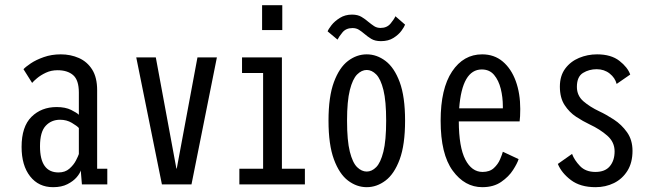

<svg xmlns="http://www.w3.org/2000/svg" viewBox="-20 -726 2590 756"><path d="M189 11Q132 11 98.5 -31.8Q65 -74.5 65 -147.5Q65 -227.5 104 -266Q143 -304.5 203 -304.5Q237.5 -304.5 260.5 -293Q283.5 -281.5 290.5 -274V-361.5Q290.5 -410.5 268.2 -430Q246 -449.5 206.5 -449.5Q181.5 -449.5 160.8 -439.8Q140 -430 125.8 -418Q111.5 -406 106.5 -399.5L72.5 -453.5Q80.5 -462.5 101.2 -476.5Q122 -490.5 152.5 -501.2Q183 -512 219.5 -512Q258 -512 290.8 -497.5Q323.5 -483 343 -452Q362.5 -421 362.5 -371V-61.5H402.5V0H302.5L298 -55Q295 -43.5 281.8 -28Q268.5 -12.5 245.5 -0.8Q222.5 11 189 11ZM210.5 -47Q236.5 -47 253.2 -61.8Q270 -76.5 279 -94Q288 -111.5 290.5 -119.5V-222Q283.5 -230 263 -242.2Q242.5 -254.5 216.5 -254.5Q182 -254.5 159.8 -230.5Q137.5 -206.5 137.5 -150Q137.5 -47 210.5 -47Z M617.5 0 516.5 -500H593.5L674.5 -62.5H676L757.5 -500H834L734 0Z M1012 -705.5H1091.5V-607.5H1012ZM922.5 0V-61.5H1016V-438.5H933V-500H1090V-61.5H1180.5V0Z M1424 11Q1384.5 11 1350.2 -15Q1316 -41 1294.8 -98.5Q1273.5 -156 1273.5 -251Q1273.5 -345.5 1294.8 -402.8Q1316 -460 1350.2 -486Q1384.5 -512 1424 -512Q1463.5 -512 1498 -486Q1532.5 -460 1553.8 -402.8Q1575 -345.5 1575 -251Q1575 -156 1553.8 -98.5Q1532.5 -41 1498 -15Q1463.5 11 1424 11ZM1424 -50.5Q1444 -50.5 1461.2 -67.8Q1478.5 -85 1489.5 -128.5Q1500.5 -172 1500.5 -251Q1500.5 -328 1489.8 -371.5Q1479 -415 1461.5 -432.8Q1444 -450.5 1424 -450.5Q1404 -450.5 1386.2 -432.8Q1368.5 -415 1357.5 -371.5Q1346.5 -328 1346.5 -251Q1346.5 -172 1357.5 -128.5Q1368.5 -85 1386.2 -67.8Q1404 -50.5 1424 -50.5ZM1480 -564Q1456.5 -564 1441.5 -573.2Q1426.5 -582.5 1414.5 -593Q1404 -602 1393.2 -608.8Q1382.5 -615.5 1368 -615.5Q1342.5 -615.5 1328.5 -598.5Q1314.5 -581.5 1309 -570L1270 -602.5Q1273 -611 1285.2 -626.8Q1297.5 -642.5 1318.2 -655.5Q1339 -668.5 1366 -668.5Q1389 -668.5 1404 -659.2Q1419 -650 1431 -639.5Q1442 -630.5 1453 -623.2Q1464 -616 1478.5 -616Q1503.5 -616 1517.8 -633.2Q1532 -650.5 1537 -662L1575 -629Q1572 -620.5 1560.8 -605Q1549.5 -589.5 1529.5 -576.8Q1509.5 -564 1480 -564Z M1879 11Q1810 11 1762.5 -54Q1715 -119 1715 -250.5Q1715 -377 1760 -444.5Q1805 -512 1878.5 -512Q1926 -512 1959.5 -483.8Q1993 -455.5 2010.8 -406.8Q2028.5 -358 2028.5 -297Q2028.5 -280.5 2027.8 -268.5Q2027 -256.5 2026 -248H1786.5Q1787 -146.5 1812.2 -97.8Q1837.5 -49 1880 -49Q1908 -49 1924.5 -64.2Q1941 -79.5 1949 -98.5Q1957 -117.5 1960 -128.5L2022 -99.5Q2017 -83 2000.2 -56.8Q1983.5 -30.5 1953.5 -9.8Q1923.5 11 1879 11ZM1877 -452.5Q1799.5 -452.5 1788 -299.5H1960V-307Q1960 -343 1951.8 -376.2Q1943.5 -409.5 1925.5 -431Q1907.5 -452.5 1877 -452.5Z M2325 11Q2265 11 2228 -17Q2191 -45 2176.5 -80.5L2232.5 -120Q2241.5 -95.5 2263.8 -72.2Q2286 -49 2324.5 -49Q2362.5 -49 2381.2 -71.5Q2400 -94 2400 -130Q2400 -166.5 2371.2 -191.8Q2342.5 -217 2302 -236Q2275.5 -248.5 2248.5 -266.2Q2221.5 -284 2203 -312.5Q2184.5 -341 2184.5 -385Q2184.5 -427.5 2205.5 -455.8Q2226.5 -484 2260 -498Q2293.5 -512 2331 -512Q2386 -512 2418.8 -486.5Q2451.5 -461 2461.5 -432.5L2408 -395.5Q2402 -419.5 2380.5 -436.5Q2359 -453.5 2329.5 -453.5Q2299.5 -453.5 2275.5 -438.8Q2251.5 -424 2251.5 -384Q2251.5 -349.5 2277.2 -327.2Q2303 -305 2340 -287.5Q2367 -275 2397.2 -255.2Q2427.5 -235.5 2449 -205.2Q2470.5 -175 2470.5 -132Q2470.5 -85.5 2450.5 -53.5Q2430.5 -21.5 2397.5 -5.2Q2364.5 11 2325 11Z"/></svg>

Font: Trispace Condensed Light
Style: Regular
Weight: 300
Width: 3
Designer: Tyler Finck
Foundry: Etcetera Type Company
Version: Version 1.210; ttfautohint (v1.8.3)